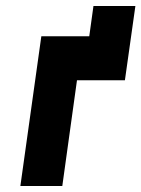

<svg xmlns="http://www.w3.org/2000/svg" viewBox="-20 -621 472 641"><path d="M292 -601 278 -500H118L48 0H188L237 -353H397L432 -601Z"/></svg>

Font: Unageo
Style: ExtraBold-Italic
Weight: 800
Designer: Richard Sepsi
Foundry: Richard Sepsi
Version: Version 2.000